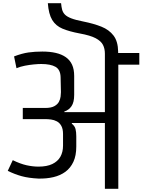

<svg xmlns="http://www.w3.org/2000/svg" viewBox="-20 -1168 882 1188"><path d="M629 -836Q629 -867 617 -890.5Q605 -914 572 -931.5Q539 -949 473 -961Q409 -973 367 -990.5Q325 -1008 303 -1044.5Q281 -1081 276 -1148H358Q360 -1125 364.5 -1108Q369 -1091 381.5 -1078Q394 -1065 421 -1054.5Q448 -1044 495 -1035Q560 -1022 607.5 -1003Q655 -984 682.5 -948Q710 -912 711 -849V-836ZM67 -819Q117 -838 156.5 -843.5Q196 -849 242 -849Q289 -849 325.5 -840.5Q362 -832 387.5 -814Q413 -796 426 -767.5Q439 -739 439 -698V-581Q439 -535 422.5 -511Q406 -487 378 -478V-474H629V-840H842V-768H712V0H629V-407Q611 -407 585.5 -407Q560 -407 531 -407Q502 -407 474.5 -407Q447 -407 425 -407L424 -403Q443 -388 447.5 -369Q452 -350 452 -325V-261Q452 -205 434 -166.5Q416 -128 384.5 -105Q353 -82 310.5 -72Q268 -62 218 -63Q157 -66 113.5 -78Q70 -90 28 -111L59 -177Q106 -154 144.5 -145.5Q183 -137 218 -137Q270 -137 303.5 -153Q337 -169 353.5 -198Q370 -227 370 -267V-339Q370 -370 359.5 -389Q349 -408 332 -417Q315 -426 296 -428.5Q277 -431 259 -431H121V-500H259Q296 -500 316 -511Q336 -522 344.5 -538Q353 -554 355 -570.5Q357 -587 357 -598L355 -690Q354 -737 323.5 -754.5Q293 -772 235 -772Q217 -772 190 -769.5Q163 -767 134.5 -761.5Q106 -756 82 -746Z"/></svg>

Font: Matangi Medium
Style: Regular
Weight: 500
Designer: Prashant Pant
Foundry: The Graphic Ant
Version: Version 3.002